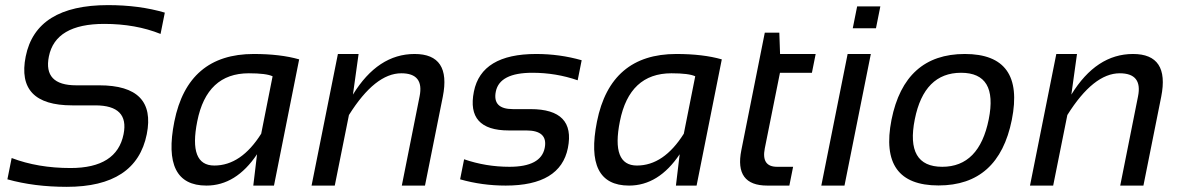

<svg xmlns="http://www.w3.org/2000/svg" viewBox="-20 -723 4617 748"><path d="M8.8 -24.4 25.4 -107.4Q127.4 -68.4 254.9 -68.4Q435.1 -68.4 461.4 -200.2Q483.9 -312.5 351.1 -312.5H261.2Q42 -312.5 80.1 -502.9Q120.1 -703.1 400.9 -703.1Q522.9 -703.1 622.1 -673.8L605.5 -590.8Q508.3 -629.9 386.2 -629.9Q195.8 -629.9 170.4 -502.9Q147.9 -390.6 276.9 -390.6H366.7Q589.8 -390.6 551.8 -200.2Q510.7 4.9 240.2 4.9Q112.8 4.9 8.8 -24.4Z M1042 -425.8Q1017.6 -437.5 949.2 -437.5Q785.6 -437.5 748.5 -250.5Q713.9 -78.1 814.9 -78.1Q919.4 -78.1 997.6 -202.1ZM1047.4 0H966.8L981.4 -122.1Q899.4 0 784.2 0Q609.4 0 659.2 -249.5Q711.9 -512.7 968.3 -512.7Q1072.3 -512.7 1145.5 -491.7Z M1193.8 0 1296.4 -512.7H1377L1355 -354.5Q1452.1 -512.7 1595.2 -512.7Q1738.3 -512.7 1705.1 -346.2L1635.7 0H1545.4L1614.7 -347.7Q1632.8 -437.5 1543.5 -437.5Q1441.4 -437.5 1339.4 -274.9L1284.2 0Z M1772.5 -24.4 1788.1 -102.5Q1872.6 -73.2 1964.8 -73.2Q2087.4 -73.2 2102.1 -146.5Q2115.7 -214.8 2030.3 -214.8H1961.9Q1795.9 -214.8 1826.2 -366.2Q1855.5 -512.7 2068.8 -512.7Q2160.6 -512.7 2246.1 -488.3L2230.5 -410.2Q2146 -439.5 2054.2 -439.5Q1926.3 -439.5 1911.6 -366.2Q1897.9 -297.9 1978.5 -297.9H2046.9Q2222.7 -297.9 2192.4 -146.5Q2163.1 0 1950.2 0Q1857.9 0 1772.5 -24.4Z M2688.5 -425.8Q2664.1 -437.5 2595.7 -437.5Q2432.1 -437.5 2395 -250.5Q2360.4 -78.1 2461.4 -78.1Q2565.9 -78.1 2644 -202.1ZM2693.8 0H2613.3L2627.9 -122.1Q2545.9 0 2430.7 0Q2255.9 0 2305.7 -249.5Q2358.4 -512.7 2614.7 -512.7Q2718.8 -512.7 2792 -491.7Z M2959.5 -595.7H3016.1L3019 -512.7H3157.7L3143.1 -439.5H3018.6L2959.5 -145Q2945.3 -73.2 3007.3 -73.2H3069.8L3055.2 0H2969.2Q2840.3 0 2868.2 -138.2Z M3372.6 -512.7 3270 0H3179.7L3282.2 -512.7ZM3409.7 -698.2 3392.6 -612.8H3302.2L3319.3 -698.2Z M3650.9 -73.2Q3794.9 -73.2 3832 -258.3Q3868.2 -439.5 3724.1 -439.5Q3580.1 -439.5 3543.9 -258.3Q3506.8 -73.2 3650.9 -73.2ZM3453.1 -256.3Q3504.4 -512.7 3738.8 -512.7Q3973.1 -512.7 3921.9 -256.3Q3870.6 -0.5 3636.2 -0.5Q3402.8 -0.5 3453.1 -256.3Z M3992.7 0 4095.2 -512.7H4175.8L4153.8 -354.5Q4251 -512.7 4394 -512.7Q4537.1 -512.7 4503.9 -346.2L4434.6 0H4344.2L4413.6 -347.7Q4431.6 -437.5 4342.3 -437.5Q4240.2 -437.5 4138.2 -274.9L4083 0Z"/></svg>

Font: Sansation
Style: Italic
Weight: 400
Designer: Bernd Montag
Version: Version 1.301